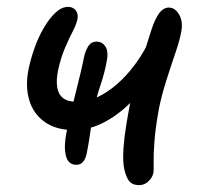

<svg xmlns="http://www.w3.org/2000/svg" viewBox="-20 -525 579 558"><path d="M195 -147Q143 -147 110 -170.5Q77 -194 65 -234Q53 -274 63 -324Q69 -353 80 -384.5Q91 -416 107 -443.5Q123 -471 141 -488Q159 -505 178 -505Q187 -505 194 -500.5Q201 -496 204 -488Q207 -480 205 -469Q202 -454 191 -433Q180 -412 168 -383.5Q156 -355 148 -317Q143 -290 146.5 -270Q150 -250 164 -239.5Q178 -229 204 -229Q235 -229 264 -243Q293 -257 319.5 -280Q346 -303 368.5 -332.5Q391 -362 408 -395L417 -302Q392 -259 356.5 -224Q321 -189 279.5 -168Q238 -147 195 -147ZM202 -46Q178 -46 171.5 -72.5Q165 -99 173 -139Q177 -161 184 -190Q191 -219 198.5 -249.5Q206 -280 213 -308.5Q220 -337 224 -358Q227 -374 235.5 -389Q244 -404 261 -404Q277 -404 286.5 -389.5Q296 -375 290 -346Q284 -313 272.5 -279Q261 -245 255 -216Q248 -182 243 -145Q238 -108 232 -79Q225 -46 202 -46ZM384 13Q361 13 351.5 -4.5Q342 -22 339 -47Q337 -66 339 -95.5Q341 -125 346.5 -159Q352 -193 358 -224Q363 -247 371 -276.5Q379 -306 388 -336Q397 -366 405.5 -392.5Q414 -419 419 -435Q429 -467 441.5 -485Q454 -503 471 -503Q489 -503 501 -482Q513 -461 506 -429Q502 -407 489.5 -370.5Q477 -334 463.5 -291.5Q450 -249 442 -210Q432 -155 429 -116Q426 -77 426.5 -53.5Q427 -30 426 -23Q423 -9 411.5 2Q400 13 384 13Z"/></svg>

Font: Shantell Sans
Style: Italic
Weight: 400
Italic angle: -11°
Designer: Stephen Nixon, Anya Danilova, Shantell Martin
Foundry: Arrow Type
Version: Version 1.011;[c5ecc13dd]